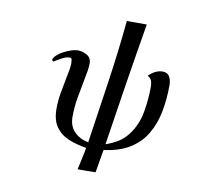

<svg xmlns="http://www.w3.org/2000/svg" viewBox="-90 -838 1180 1062"><g transform="rotate(10 500.0 -307.5)"><path d="M832 -427Q832 -348 818.5 -277.5Q805 -207 772 -150.5Q739 -94 681 -57.5Q623 -21 535 -10Q530 22 524 54.5Q518 87 513 119Q488 120 463 120Q438 120 412 120Q419 88 426 57Q433 26 438 -5Q383 -13 337.5 -32Q292 -51 265.5 -88.5Q239 -126 239 -189Q239 -235 247 -280.5Q255 -326 264 -371Q268 -391 272 -411.5Q276 -432 276 -452Q276 -458 274.5 -469.5Q273 -481 263 -481Q243 -481 218 -467.5Q193 -454 176 -443L168 -451Q171 -465 186 -479Q201 -493 222.5 -504Q244 -515 264.5 -521.5Q285 -528 298 -528Q325 -528 350.5 -514Q376 -500 376 -468Q376 -449 373 -429.5Q370 -410 366 -391Q355 -333 344.5 -276Q334 -219 334 -160Q334 -109 365 -77.5Q396 -46 444 -37Q470 -211 495.5 -385.5Q521 -560 538 -735H650Q621 -563 593.5 -389.5Q566 -216 540 -43Q577 -56 607 -74Q637 -92 662 -124Q706 -182 719 -256Q732 -330 732 -400Q732 -417 727 -432.5Q722 -448 704 -456Q718 -472 739 -483Q760 -494 781 -494Q810 -494 821 -473.5Q832 -453 832 -427Z"/></g></svg>

Font: Kaisei Tokumin Medium
Style: Regular
Weight: 500
Designer: Font-Kai, 金井和夫
Foundry: KAZUO KANAI
Version: Version 5.003